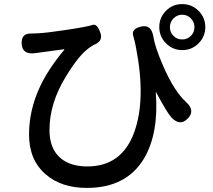

<svg xmlns="http://www.w3.org/2000/svg" viewBox="-20 -847 1040 939"><path d="M405 72Q280 72 204 6Q122 -64 122 -189Q122 -309 176 -424Q217 -511 294 -603Q297 -607 292 -606L151 -587Q90 -579 86 -631Q83 -683 129 -683Q134 -683 163 -684Q208 -686 306 -701Q411 -717 432.5 -725Q454 -733 470 -689Q487 -646 438 -627Q433 -625 412 -610Q364 -574 303 -474Q222 -343 222 -211Q222 -119 277 -73Q325 -33 407 -33Q575 -33 636 -199Q695 -360 645 -615Q640 -643 632 -670Q620 -706 670 -717Q720 -729 730 -668Q738 -616 777 -527Q831 -401 891 -347Q936 -306 898 -267Q860 -228 818 -273Q796 -297 744 -395Q742 -399 742 -394Q757 -196 685 -73Q599 72 405 72ZM871.5 -602Q825 -602 792 -635Q759 -668 759 -714.5Q759 -761 791.5 -794Q824 -827 871 -827Q918 -827 951 -794Q984 -761 984 -714.5Q984 -668 951 -635Q918 -602 871.5 -602ZM871 -654Q896 -654 913.5 -671.5Q931 -689 931 -714Q931 -739 913.5 -757Q896 -775 871 -775Q846 -775 828.5 -757Q811 -739 811 -714Q811 -689 828.5 -671.5Q846 -654 871 -654Z"/></svg>

Font: Resource Han Rounded TW Medium
Style: Regular
Weight: 500
Designer: Cyano Hao (round all glyphs); Ryoko NISHIZUKA 西塚涼子 (kana, bopomofo & ideographs); Paul D. Hunt (Latin, Greek & Cyrillic)
Foundry: Cyano Hao
Version: 0.990